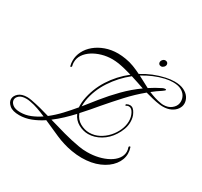

<svg xmlns="http://www.w3.org/2000/svg" viewBox="-223 -1242 1725 1643"><g transform="rotate(30 639.5 -420.5)"><path d="M760 120Q713 120 660 111Q574 96 494.5 61Q415 26 339 -8Q285 28 229 49.5Q173 71 116 71Q50 71 18.5 44Q-13 17 -13 -14Q-13 -46 16.5 -72Q46 -98 101 -98Q112 -98 123 -96.5Q134 -95 146 -93Q193 -84 240 -72Q287 -60 333 -46Q386 -87 434.5 -139Q483 -191 526 -243Q525 -250 525 -256.5Q525 -263 525 -270Q525 -281 526 -293.5Q527 -306 529 -319Q548 -434 611 -533Q674 -632 768 -705Q735 -715 701 -723.5Q667 -732 632 -738Q616 -740 601 -741.5Q586 -743 570 -743Q517 -743 468 -729Q419 -715 380 -690Q341 -665 318 -631Q295 -597 295 -556Q295 -547 296 -538Q297 -529 300 -519V-517Q300 -512 294 -508.5Q288 -505 286 -511Q282 -524 280.5 -537Q279 -550 279 -563Q279 -611 301.5 -655.5Q324 -700 365.5 -734.5Q407 -769 463.5 -789.5Q520 -810 588 -810Q607 -810 626 -808Q645 -806 664 -803Q708 -796 748 -780.5Q788 -765 826 -746Q927 -809 1042 -834Q1065 -839 1086 -841.5Q1107 -844 1126 -844Q1182 -844 1219 -826Q1256 -808 1274 -780Q1292 -752 1292 -721Q1292 -692 1273.5 -665.5Q1255 -639 1221.5 -623Q1188 -607 1142 -607Q1135 -607 1127 -607.5Q1119 -608 1111 -609Q1074 -614 1037.5 -623Q1001 -632 965 -642Q886 -577 815.5 -500Q745 -423 679 -346Q652 -314 620.5 -277Q589 -240 554 -202Q574 -149 618.5 -124Q663 -99 709 -99Q760 -99 804.5 -122Q849 -145 883 -182.5Q917 -220 936.5 -265Q956 -310 956 -354Q956 -395 938 -429Q930 -445 918.5 -454.5Q907 -464 893 -464Q881 -464 870 -457Q866 -455 865 -455Q860 -455 860 -462Q860 -466 864 -469Q873 -474 881 -476Q889 -478 896 -478Q915 -478 928.5 -466Q942 -454 951 -436Q962 -417 966.5 -396Q971 -375 971 -354Q971 -317 958 -281Q945 -245 924 -213Q886 -153 827 -118.5Q768 -84 707 -84Q658 -84 611 -109.5Q564 -135 541 -187Q503 -146 461 -106.5Q419 -67 375 -34Q453 -11 532.5 11Q612 33 694 47Q715 51 736 52.5Q757 54 777 54Q835 54 887.5 41.5Q940 29 981.5 6Q1023 -17 1047 -49Q1071 -81 1071 -119Q1071 -138 1063 -160V-162Q1063 -168 1069.5 -171Q1076 -174 1078 -168Q1088 -139 1088 -109Q1088 -49 1047 3.5Q1006 56 932 88Q858 120 760 120ZM1140 -622Q1187 -622 1218 -646.5Q1249 -671 1255 -702Q1256 -707 1256.5 -712.5Q1257 -718 1257 -723Q1257 -750 1242.5 -775Q1228 -800 1197.5 -816Q1167 -832 1117 -832Q1083 -832 1041 -823Q989 -811 938.5 -789.5Q888 -768 841 -739L953 -680Q1006 -715 1065 -744Q1077 -749 1087 -749Q1097 -749 1097 -744Q1097 -738 1072 -721Q1051 -708 1030.5 -693Q1010 -678 990 -662Q1021 -649 1052.5 -639Q1084 -629 1117 -624Q1123 -623 1128.5 -622.5Q1134 -622 1140 -622ZM542 -262Q568 -294 592 -324.5Q616 -355 637 -381Q699 -458 768.5 -528.5Q838 -599 918 -656Q885 -667 852 -678.5Q819 -690 785 -700Q693 -627 628.5 -528.5Q564 -430 546 -320Q544 -304 543 -290Q542 -276 542 -262ZM112 45Q162 45 209.5 26Q257 7 303 -24Q262 -42 221 -56.5Q180 -71 139 -78Q129 -80 119 -81Q109 -82 100 -82Q55 -82 32.5 -63Q10 -44 10 -21Q10 4 35 24.5Q60 45 112 45ZM959 -898Q945 -898 938 -905.5Q931 -913 931 -923Q931 -938 942 -949.5Q953 -961 967 -961Q980 -961 987.5 -953.5Q995 -946 995 -935Q995 -921 983.5 -909.5Q972 -898 959 -898Z"/></g></svg>

Font: Mea Culpa
Style: Regular
Weight: 400
Designer: Robert E. Leuschke
Foundry: Robert E. Leuschke
Version: Version 1.010; ttfautohint (v1.8.3)